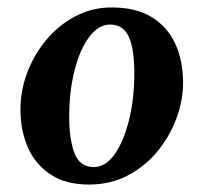

<svg xmlns="http://www.w3.org/2000/svg" viewBox="-20 -486 547 516"><path d="M219 10Q157 10 116 -17Q75 -44 55 -89.5Q35 -135 35 -192Q35 -243 53.5 -291.5Q72 -340 105 -379.5Q138 -419 183 -442.5Q228 -466 280 -466Q346 -466 388.5 -439.5Q431 -413 451.5 -367.5Q472 -322 472 -264Q472 -216 454 -167.5Q436 -119 403 -79Q370 -39 323.5 -14.5Q277 10 219 10ZM232 -37Q264 -37 288.5 -72Q313 -107 327 -164.5Q341 -222 341 -288Q341 -355 326 -387.5Q311 -420 276 -420Q245 -420 220 -387Q195 -354 180.5 -297.5Q166 -241 166 -172Q166 -110 180.5 -73.5Q195 -37 232 -37Z"/></svg>

Font: Spectral
Style: Bold Italic
Weight: 700
Italic angle: -10°
Designer: Jean-Baptiste Levee
Foundry: Production Type
Version: Version 2.001